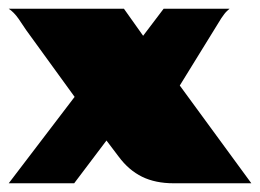

<svg xmlns="http://www.w3.org/2000/svg" viewBox="-35 -420 596 440"><path d="M-15 0 136 -198 25 -351Q18 -362 7.5 -377Q-3 -392 -15 -400H249L293 -338L340 -400H491Q490 -399 485 -394.5Q480 -390 472 -378L377 -224L541 0H363Q321 0 290.5 -15Q260 -30 237 -61L209 -98L135 0Z"/></svg>

Font: Genos Black
Style: Regular
Weight: 900
Designer: Robert E. Leuschke
Foundry: Robert E. Leuschke
Version: Version 1.010